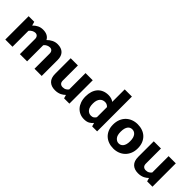

<svg xmlns="http://www.w3.org/2000/svg" viewBox="175 -1747 2790 2790"><g transform="rotate(45 1570.0 -352.0)"><path d="M206 0H58V-480H173L190 -420Q222 -453 260 -472Q298 -491 345 -491Q448 -491 486 -418Q518 -451 558.5 -471Q599 -491 645 -491Q722 -491 764 -449.5Q806 -408 806 -328V0H658V-313Q658 -343 642 -361Q626 -379 599 -379Q575 -379 549 -367Q523 -355 506 -332V0H358V-313Q358 -343 342 -361Q326 -379 299 -379Q275 -379 249 -365Q223 -351 206 -328Z M1227 -480H1375V0H1266L1251 -52H1247Q1237 -42 1223 -31Q1209 -20 1189.5 -10.5Q1170 -1 1145 5Q1120 11 1088 11Q1010 11 966 -32Q922 -75 922 -159V-480H1070V-171Q1070 -134 1088.5 -116.5Q1107 -99 1136 -99Q1171 -99 1193.5 -113.5Q1216 -128 1227 -144Z M1797 -715H1945V0H1843L1828 -52H1823Q1809 -30 1774.5 -9.5Q1740 11 1684 11Q1637 11 1597 -6.5Q1557 -24 1528 -56.5Q1499 -89 1482.5 -135.5Q1466 -182 1466 -240Q1466 -297 1481 -343.5Q1496 -390 1524.5 -422.5Q1553 -455 1595 -473Q1637 -491 1690 -491Q1723 -491 1752.5 -481.5Q1782 -472 1797 -458ZM1797 -350Q1788 -362 1769 -373Q1750 -384 1727 -384Q1704 -384 1684 -376.5Q1664 -369 1648.5 -352Q1633 -335 1624 -308.5Q1615 -282 1615 -243Q1615 -168 1644.5 -132.5Q1674 -97 1721 -97Q1750 -97 1769.5 -112Q1789 -127 1797 -144Z M2538 -243Q2538 -184 2518.5 -137Q2499 -90 2465 -57Q2431 -24 2385 -6.5Q2339 11 2286 11Q2233 11 2187.5 -5.5Q2142 -22 2109 -53Q2076 -84 2057 -129.5Q2038 -175 2038 -233Q2038 -294 2057.5 -342Q2077 -390 2111 -423Q2145 -456 2191 -473.5Q2237 -491 2290 -491Q2343 -491 2388.5 -475Q2434 -459 2467 -427.5Q2500 -396 2519 -350Q2538 -304 2538 -243ZM2386 -238Q2386 -277 2378 -304.5Q2370 -332 2356 -349.5Q2342 -367 2324 -375Q2306 -383 2287 -383Q2268 -383 2250.5 -376Q2233 -369 2219.5 -352Q2206 -335 2198 -307.5Q2190 -280 2190 -238Q2190 -165 2220 -131Q2250 -97 2289 -97Q2308 -97 2325.5 -104.5Q2343 -112 2356.5 -128.5Q2370 -145 2378 -172Q2386 -199 2386 -238Z M2934 -480H3082V0H2973L2958 -52H2954Q2944 -42 2930 -31Q2916 -20 2896.5 -10.5Q2877 -1 2852 5Q2827 11 2795 11Q2717 11 2673 -32Q2629 -75 2629 -159V-480H2777V-171Q2777 -134 2795.5 -116.5Q2814 -99 2843 -99Q2878 -99 2900.5 -113.5Q2923 -128 2934 -144Z"/></g></svg>

Font: Mukta Vaani ExtraBold
Style: Regular
Weight: 800
Designer: Noopur Datye, Girish Dalvi, Yashodeep Gholap, Pallavi Karambelkar
Foundry: Ek Type
Version: Version 2.538;PS 1.000;hotconv 16.6.51;makeotf.lib2.5.65220;